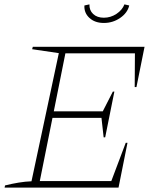

<svg xmlns="http://www.w3.org/2000/svg" viewBox="-20 -858 717 878"><path d="M1 0 3 -10Q35 -18 65.5 -23Q96 -28 124 -29L249 -615L127 -633L130 -644H641L604 -460H596L597 -614H279L226 -349H450L496 -439H503L461 -230H454L444 -319H220L162 -30H489L555 -205H563L522 0ZM455 -753Q414 -753 389 -776Q364 -799 366 -833L389 -838Q388 -811 406 -794Q424 -777 455 -777Q486 -777 512.5 -794.5Q539 -812 549 -838L571 -833Q563 -799 529.5 -776Q496 -753 455 -753Z"/></svg>

Font: Piazzolla Thin
Style: Italic
Weight: 100
Italic angle: -11.3°
Designer: Juan Pablo del Peral
Foundry: Huerta Tipografica
Version: Version 1.330